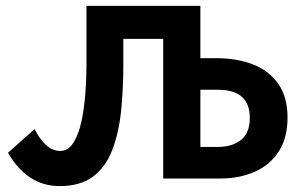

<svg xmlns="http://www.w3.org/2000/svg" viewBox="-20 -585 1040 656"><path d="M183.6 50.8Q73.2 50.8 7.3 -63L98.1 -144Q136.2 -69.3 185.1 -69.3Q212.9 -69.3 230.7 -97.2Q248.5 -125 258.1 -169.4Q267.6 -213.9 271.5 -264.2Q275.4 -314.5 275.4 -359.4V-564.9H664.6V-386.2H720.2Q790 -386.2 844.7 -364.7Q899.4 -343.3 930.9 -298.3Q962.4 -253.4 962.4 -183.1Q962.4 -114.3 932.6 -67.9Q902.8 -21.5 850.8 1.7Q798.8 24.9 731.9 24.9H537.6V-452.1H401.4V-363.8Q401.4 -279.8 393.6 -204.8Q385.7 -129.9 363.5 -72.3Q341.3 -14.6 298.1 18.1Q254.9 50.8 183.6 50.8ZM664.6 -83H725.1Q772.9 -83 803.2 -106.7Q833.5 -130.4 833.5 -182.1Q833.5 -278.3 725.1 -278.3H664.6Z"/></svg>

Font: FORM UDPGothic
Style: Bold
Weight: 700
Foundry: Pronama LLC
Version: Version 1.051